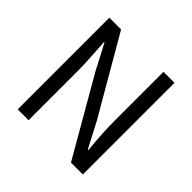

<svg xmlns="http://www.w3.org/2000/svg" viewBox="-182 -910 1086 1086"><g transform="rotate(45 361.5 -366.5)"><path d="M101 0V-733H195L463 -271L542 -120H547Q534 -238 534 -352V-733H622V0H527L260 -463L181 -614H177Q180 -558 184 -500.5Q188 -443 188 -385V0Z"/></g></svg>

Font: Gothic Nguyen
Style: Regular
Weight: 400
Designer: MORI Takayuki
Version: Version 1.220;July 21, 2023;FontCreator 14.0.0.2814 64-bit